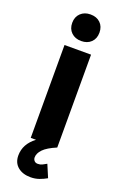

<svg xmlns="http://www.w3.org/2000/svg" viewBox="-174 -774 649 1020"><g transform="rotate(20 150.0 -264.0)"><path d="M75 0V-525H225V0ZM73 -650Q73 -684 94.5 -704.5Q116 -725 150 -725Q185 -725 206 -704.5Q227 -684 227 -650Q227 -616 206 -595.5Q185 -575 150 -575Q116 -575 94.5 -595.5Q73 -616 73 -650ZM45 110Q45 45 105 0H225Q173 22 151.5 44.5Q130 67 130 90Q130 101 137 109Q144 117 157 117Q171 117 182 111.5Q193 106 205 99L235 170Q216 181 193.5 189Q171 197 145 197Q100 197 72.5 174Q45 151 45 110Z"/></g></svg>

Font: Radio Canada
Style: Bold
Weight: 700
Designer: Charles Daoud, Etienne Aubert Bonn, Alexandre Saumier Demers, Jacques Le Bailly
Foundry: Radio-Canada
Version: Version 2.104; ttfautohint (v1.8.4.7-5d5b);gftools[0.9.28.de